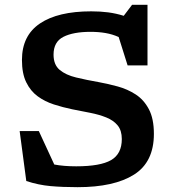

<svg xmlns="http://www.w3.org/2000/svg" viewBox="-20 -765 720 796"><path d="M618 -210Q618 -93 535.5 -41Q453 11 301.5 11Q239 11 189.2 6.5Q139.5 2 89 -14.5L61.5 -221.5H141L205 -83Q243.5 -75.5 296 -75.5Q396 -75.5 440.5 -101.2Q485 -127 485 -188.5Q485 -224 467.8 -245Q450.5 -266 420.8 -278Q391 -290 354.2 -297.2Q317.5 -304.5 279 -312Q240.5 -320 203.2 -332Q166 -344 136.2 -365.8Q106.5 -387.5 88.8 -423.8Q71 -460 71 -516.5Q71 -617.5 145.8 -667.8Q220.5 -718 358 -718Q395.5 -718 428.2 -713.8Q461 -709.5 493 -699.5L527.5 -745H591.5V-494H509L472 -611.5Q446.5 -623 417.8 -628Q389 -633 355.5 -633Q283.5 -633 242.8 -612.2Q202 -591.5 202 -538.5Q202 -496.5 227.5 -475.2Q253 -454 295.5 -443.8Q338 -433.5 389.5 -424.5Q428 -417.5 468.2 -406.5Q508.5 -395.5 542.5 -373.5Q576.5 -351.5 597.2 -312.2Q618 -273 618 -210Z"/></svg>

Font: Newsreader Caption Medium
Style: Regular
Weight: 500
Designer: Hugues Gentile
Foundry: Production Type
Version: Version 1.001